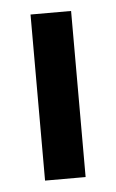

<svg xmlns="http://www.w3.org/2000/svg" viewBox="-38 -418 271 448"><g transform="rotate(-5 97.5 -194.5)"><path d="M50 0V-389H145V0Z"/></g></svg>

Font: MB Grotesk
Style: Regular
Weight: 400
Designer: Nawras Khrais
Foundry: Nawras Khrais
Version: Version 1.000;PS 001.000;hotconv 1.0.88;makeotf.lib2.5.64775